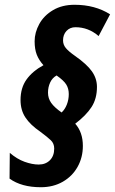

<svg xmlns="http://www.w3.org/2000/svg" viewBox="-20 -781 481 804"><path d="M20 -33 21 -141Q51 -115 83 -103.5Q115 -92 142 -92Q171 -92 189 -110Q207 -128 207 -159Q207 -180 193 -193.5Q179 -207 148 -230Q107 -258 86.5 -289Q66 -320 66 -362Q66 -413 91 -448Q116 -483 162 -508Q143 -529 134 -552Q125 -575 125 -608Q125 -645 144.5 -680.5Q164 -716 202 -738.5Q240 -761 292 -761Q378 -761 441 -721L393 -630Q350 -667 296 -667Q273 -667 258.5 -651.5Q244 -636 244 -612Q244 -594 255.5 -580Q267 -566 294 -547Q344 -512 365 -482Q386 -452 386 -417Q386 -368 363.5 -333Q341 -298 295 -263Q327 -227 327 -170Q327 -122 305 -82.5Q283 -43 243 -20Q203 3 151 3Q70 3 20 -33ZM268 -387Q268 -410 257.5 -427Q247 -444 217 -465Q199 -455 190 -435.5Q181 -416 181 -393Q181 -369 194.5 -350Q208 -331 238 -310Q252 -323 260 -343.5Q268 -364 268 -387Z"/></svg>

Font: Noto Sans Display Ex Bold Cond
Style: Italic
Weight: 800
Width: 3
Italic angle: -12°
Designer: Monotype Design team
Foundry: Monotype Imaging Inc.
Version: Version 1.000